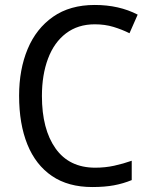

<svg xmlns="http://www.w3.org/2000/svg" viewBox="-20 -744 604 774"><path d="M362 -646Q294 -646 246 -609.5Q198 -573 173.5 -507.5Q149 -442 149 -357Q149 -223 204 -145.5Q259 -68 364 -68Q404 -68 440.5 -76Q477 -84 511 -96V-18Q477 -4 439.5 3Q402 10 352 10Q255 10 189.5 -34.5Q124 -79 90.5 -161.5Q57 -244 57 -358Q57 -464 91.5 -546.5Q126 -629 194 -676.5Q262 -724 362 -724Q460 -724 535 -685L502 -610Q472 -625 437.5 -635.5Q403 -646 362 -646Z"/></svg>

Font: Noto Sans Khmer SemiCondensed
Style: Regular
Weight: 400
Width: 4
Designer: Danh Hong and the Monotype Design Team
Foundry: Monotype Imaging Inc.
Version: Version 2.004; ttfautohint (v1.8.4.7-5d5b)